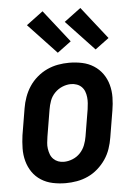

<svg xmlns="http://www.w3.org/2000/svg" viewBox="-55 -810 609 860"><g transform="rotate(-5 250.0 -380.0)"><path d="M206 8Q176 8 147.5 2Q119 -4 95.5 -19Q72 -34 56.5 -56.5Q41 -79 33.5 -106.5Q26 -134 26.5 -163.5Q27 -193 31 -222L51 -342Q55 -367 64 -392Q73 -417 87.5 -439Q102 -461 123 -479Q144 -497 168 -508Q192 -519 217 -523.5Q242 -528 267 -528Q297 -528 325.5 -522Q354 -516 377.5 -501Q401 -486 417 -463.5Q433 -441 440.5 -413.5Q448 -386 447.5 -356.5Q447 -327 442 -298L422 -178Q418 -153 409.5 -128Q401 -103 386 -81Q371 -59 350.5 -41Q330 -23 306 -12Q282 -1 256.5 3.5Q231 8 206 8ZM206 -88Q225 -88 245 -96Q265 -104 279.5 -119.5Q294 -135 301.5 -154.5Q309 -174 312 -193L332 -313Q334 -327 335 -340.5Q336 -354 334.5 -367.5Q333 -381 328.5 -393Q324 -405 315 -414Q306 -423 293.5 -427.5Q281 -432 267 -432Q248 -432 228.5 -424Q209 -416 194 -400.5Q179 -385 172 -365.5Q165 -346 162 -327L142 -207Q140 -193 138.5 -179.5Q137 -166 139 -152.5Q141 -139 145.5 -127Q150 -115 159 -106Q168 -97 180 -92.5Q192 -88 206 -88ZM391 -577 264 -712 339 -768 453 -623ZM221 -577 94 -712 169 -768 283 -623Z"/></g></svg>

Font: Iosevka Term Curly
Style: Bold Italic
Weight: 700
Italic angle: -9°
Designer: Belleve Invis
Foundry: Belleve Invis
Version: Version 32.3.0